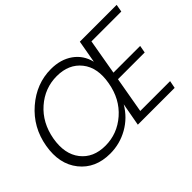

<svg xmlns="http://www.w3.org/2000/svg" viewBox="-118 -1023 1346 1346"><g transform="rotate(-45 554.5 -350.0)"><path d="M1099 -643H803L757 -379H1022L1012 -324H747L700 -56H996L985 0H620L651 -171Q602 -87 519 -40Q436 7 340 7Q194 7 114 -93.5Q34 -194 61 -350Q88 -506 204.5 -606.5Q321 -707 465 -707Q561 -707 627.5 -660Q694 -613 714 -530L744 -699H1109ZM133 -350Q110 -217 173 -136.5Q236 -56 355 -56Q474 -56 566 -136.5Q658 -217 681 -350Q705 -483 641.5 -563Q578 -643 459 -643Q340 -643 248.5 -563Q157 -483 133 -350Z"/></g></svg>

Font: Poppins Light
Style: Italic
Weight: 300
Italic angle: -10°
Designer: Ninad Kale (Devanagari), Jonny Pinhorn (Latin)
Foundry: Indian Type Foundry
Version: Version 3.200;PS 1.000;hotconv 16.6.54;makeotf.lib2.5.65590